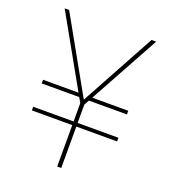

<svg xmlns="http://www.w3.org/2000/svg" viewBox="-129 -795 786 889"><g transform="rotate(20 263.5 -350.0)"><path d="M56 -204V-222H476V-204ZM252 -337H56V-355H239ZM274 -337 291 -355H476V-337ZM255 0V-312L37 -700H59L265 -333L465 -700H488L275 -312V0Z"/></g></svg>

Font: DM Sans 11pt Thin
Style: Regular
Weight: 250
Version: Version 4.004;gftools[0.9.30]